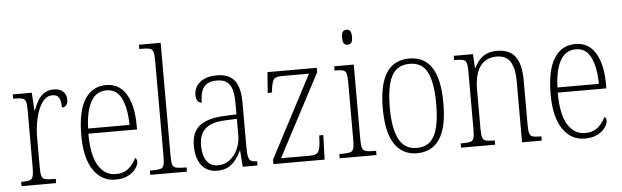

<svg xmlns="http://www.w3.org/2000/svg" viewBox="-49 -934 3619 1117"><g transform="rotate(-5 1761.0 -375.0)"><path d="M37 0V-25H43Q72 -25 86 -29Q100 -33 105.5 -49Q111 -65 111 -100V-438Q111 -472 106 -487.5Q101 -503 85.5 -507Q70 -511 39 -511H33V-536H144L150 -431H152Q162 -458 176.5 -484.5Q191 -511 214.5 -527.5Q238 -544 272 -544Q309 -544 327.5 -525.5Q346 -507 346 -479Q346 -460 338 -447.5Q330 -435 311 -435Q311 -458 307 -475Q303 -492 292.5 -501.5Q282 -511 260 -511Q234 -511 213.5 -490Q193 -469 179.5 -434Q166 -399 159 -358Q152 -317 152 -276V-99Q152 -64 157 -48.5Q162 -33 177 -29Q192 -25 220 -25H239V0Z M586 10Q504 10 456.5 -61Q409 -132 409 -262Q409 -404 453 -473.5Q497 -543 578 -543Q654 -543 694.5 -477Q735 -411 735 -294V-270H451Q451 -144 488.5 -83Q526 -22 590 -22Q637 -22 666 -47.5Q695 -73 709 -105Q714 -103 717 -97.5Q720 -92 720 -82Q720 -65 705 -43.5Q690 -22 660.5 -6Q631 10 586 10ZM694 -300Q693 -395 665.5 -453.5Q638 -512 578 -512Q516 -512 485.5 -455Q455 -398 452 -300Z M789 0V-25H800Q833 -25 849 -29Q865 -33 870 -48.5Q875 -64 875 -98V-660Q875 -695 870 -711Q865 -727 850 -731Q835 -735 808 -735H789V-760H916V-98Q916 -64 921 -48.5Q926 -33 942.5 -29Q959 -25 991 -25H1003V0Z M1179 10Q1143 10 1115.5 -7Q1088 -24 1072 -59Q1056 -94 1056 -147Q1056 -226 1103.5 -263Q1151 -300 1250 -304L1319 -307V-371Q1319 -419 1310.5 -450Q1302 -481 1281 -497Q1260 -513 1222 -513Q1186 -513 1164.5 -499.5Q1143 -486 1133.5 -460Q1124 -434 1124 -393Q1108 -393 1099.5 -405.5Q1091 -418 1091 -441Q1091 -469 1106 -492Q1121 -515 1150.5 -529Q1180 -543 1224 -543Q1294 -543 1327 -502.5Q1360 -462 1360 -372V-107Q1360 -72 1364.5 -54.5Q1369 -37 1380 -31Q1391 -25 1412 -25H1415V0H1329L1322 -93H1319Q1306 -66 1288 -42.5Q1270 -19 1244 -4.5Q1218 10 1179 10ZM1186 -21Q1226 -21 1255.5 -44Q1285 -67 1302 -104.5Q1319 -142 1319 -186V-281L1254 -278Q1196 -276 1162 -260Q1128 -244 1113 -215Q1098 -186 1098 -145Q1098 -110 1107 -81.5Q1116 -53 1136 -37Q1156 -21 1186 -21Z M1508 0V-26L1760 -506H1602Q1564 -506 1553.5 -490.5Q1543 -475 1538 -435L1535 -415H1511L1520 -536H1808V-510L1555 -30H1724Q1761 -30 1772 -46Q1783 -62 1786 -103L1788 -143H1812L1807 0Z M1895 0V-25H1914Q1944 -25 1958.5 -29Q1973 -33 1978 -49Q1983 -65 1983 -98V-435Q1983 -470 1978.5 -486Q1974 -502 1960.5 -506.5Q1947 -511 1920 -511H1910V-536H2024V-99Q2024 -65 2029 -49.5Q2034 -34 2049 -29.5Q2064 -25 2093 -25H2110V0ZM1999 -654Q1986 -654 1978 -663Q1970 -672 1970 -698Q1970 -723 1978 -732.5Q1986 -742 1999 -742Q2012 -742 2020 -732.5Q2028 -723 2028 -698Q2028 -672 2020 -663Q2012 -654 1999 -654Z M2346 10Q2263 10 2216.5 -57.5Q2170 -125 2170 -267Q2170 -406 2214.5 -474.5Q2259 -543 2349 -543Q2436 -543 2480 -475Q2524 -407 2524 -267Q2524 -124 2478.5 -57Q2433 10 2346 10ZM2347 -21Q2398 -21 2427.5 -49.5Q2457 -78 2469.5 -133Q2482 -188 2482 -267Q2482 -390 2451.5 -451Q2421 -512 2348 -512Q2273 -512 2242 -451Q2211 -390 2211 -267Q2211 -147 2243.5 -84Q2276 -21 2347 -21Z M2604 0V-25H2616Q2646 -25 2660.5 -29Q2675 -33 2680 -49Q2685 -65 2685 -99V-438Q2685 -472 2680 -487.5Q2675 -503 2660.5 -507Q2646 -511 2618 -511H2608V-536H2720L2725 -456H2728Q2750 -500 2781 -521.5Q2812 -543 2861 -543Q2933 -543 2967 -498Q3001 -453 3001 -359V-99Q3001 -65 3006 -49Q3011 -33 3025 -29Q3039 -25 3068 -25H3075V0H2960V-361Q2960 -429 2936.5 -469.5Q2913 -510 2855 -510Q2813 -510 2784 -489Q2755 -468 2740.5 -427.5Q2726 -387 2726 -331V-98Q2726 -64 2731 -48.5Q2736 -33 2751 -29Q2766 -25 2795 -25H2803V0Z M3327 10Q3245 10 3197.5 -61Q3150 -132 3150 -262Q3150 -404 3194 -473.5Q3238 -543 3319 -543Q3395 -543 3435.5 -477Q3476 -411 3476 -294V-270H3192Q3192 -144 3229.5 -83Q3267 -22 3331 -22Q3378 -22 3407 -47.5Q3436 -73 3450 -105Q3455 -103 3458 -97.5Q3461 -92 3461 -82Q3461 -65 3446 -43.5Q3431 -22 3401.5 -6Q3372 10 3327 10ZM3435 -300Q3434 -395 3406.5 -453.5Q3379 -512 3319 -512Q3257 -512 3226.5 -455Q3196 -398 3193 -300Z"/></g></svg>

Font: Noto Serif Khmer Condensed ExtraLight
Style: Regular
Weight: 250
Width: 3
Designer: Danh Hong and the Monotype Design Team
Foundry: Monotype Imaging Inc.
Version: Version 2.004